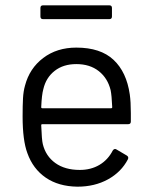

<svg xmlns="http://www.w3.org/2000/svg" viewBox="-20 -693 573 722"><path d="M472 -268V-236Q472 -226 462 -226H139Q135 -226 135 -222Q137 -167 141 -151Q152 -106 188 -80Q224 -54 280 -54Q322 -54 354 -73Q386 -92 404 -127Q410 -136 418 -131L457 -108Q465 -103 461 -94Q436 -46 386 -18.5Q336 9 271 9Q200 8 152 -25Q104 -58 83 -117Q65 -165 65 -255Q65 -297 66.5 -323.5Q68 -350 74 -371Q91 -436 142.5 -475Q194 -514 267 -514Q358 -514 407 -468Q456 -422 468 -338Q472 -310 472 -268ZM143 -358Q137 -337 135 -290Q135 -286 139 -286H398Q402 -286 402 -290Q400 -335 396 -354Q385 -399 351.5 -425.5Q318 -452 267 -452Q218 -452 185.5 -426.5Q153 -401 143 -358ZM132 -631V-663Q132 -673 142 -673H391Q401 -673 401 -663V-631Q401 -621 391 -621H142Q132 -621 132 -631Z"/></svg>

Font: Amber EN
Style: Regular
Weight: 400
Designer: Jeremy Tribby
Foundry: Tribby Type Co.
Version: Version 1.403 November 24, 2021